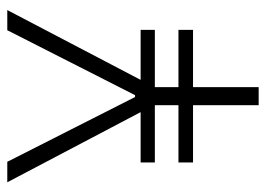

<svg xmlns="http://www.w3.org/2000/svg" viewBox="-124 -624 747 540"><g transform="rotate(-90 250.0 -353.5)"><path d="M247.6 -347.7H252.9L435.5 -707H492.2L295.9 -332H436.5V-292H275.4V-225.6H436.5V-184.6H275.4V0H224.6V-184.6H63.5V-225.6H224.6V-292H63.5V-332H205.1L7.8 -707H65.4Z"/></g></svg>

Font: Pretendard Std ExtraLight
Style: Regular
Weight: 200
Designer: Base glyphs from Inter by Rasmus Andersson; Hangeul glyphs from Noto Sans CJK(Source Han Sans) by Jang Soo-young and Kan
Foundry: Kil Hyung-jin
Version: Version 1.309